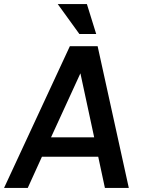

<svg xmlns="http://www.w3.org/2000/svg" viewBox="-20 -928 695 948"><path d="M409 -908 455 -760H372L265 -908ZM0 0 325 -700H462L616 0H498L465 -154H187L117 0ZM232 -250H445L377 -566Z"/></svg>

Font: Haskoy SemiBold
Style: Italic
Weight: 600
Designer: Ertekin Erdin
Foundry: Ertekin Erdin
Version: Version 2.000; ttfautohint (v1.8.4.7-5d5b)